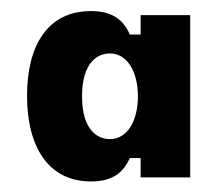

<svg xmlns="http://www.w3.org/2000/svg" viewBox="-20 -678 407 355"><path d="M148.3 -342.5C183.3 -342.5 206.7 -355 220 -385.8H240V-350H331.7V-650H240V-614.2H220C206.7 -645 183.3 -657.5 148.3 -657.5C67.5 -657.5 30 -593.3 30 -500.8C30 -409.2 67.5 -342.5 148.3 -342.5ZM183.3 -420.8C160.8 -420.8 131.7 -436.7 131.7 -500C131.7 -563.3 160.8 -579.2 183.3 -579.2C215 -579.2 235 -545.8 235 -500C235 -455 215.8 -420.8 183.3 -420.8Z"/></svg>

Font: Familjen Grotesk
Style: Bold
Weight: 700
Designer: Anders Wikstroem, Jonas Baeckman, Matilda Gysing, Kristian Moeller
Foundry: Familjen STHLM AB
Version: Version 2.000